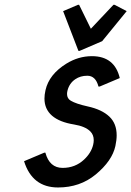

<svg xmlns="http://www.w3.org/2000/svg" viewBox="-20 -785 557 814"><path d="M82 -101.6Q82 -101.6 167.5 -137.7H172.4Q189.9 -73.2 245.6 -73.2Q298.8 -73.2 336.4 -108.4Q366.7 -136.7 375 -171.4Q377.4 -181.6 377.4 -190.9Q377.4 -213.4 362.8 -228Q341.3 -249.5 293.5 -257.3Q232.4 -267.1 200.7 -294.4Q168.5 -322.3 168.5 -367.2Q168.5 -383.3 172.9 -402.8Q188 -469.7 261.2 -515.1Q312.5 -546.9 369.6 -546.9Q465.8 -546.9 487.8 -454.1L402.3 -418H397.5Q385.7 -463.9 350.1 -463.9Q320.8 -463.9 299.3 -449.2Q273.9 -432.1 266.1 -400.9Q264.2 -393.1 264.2 -386.7Q264.2 -367.2 280.3 -357.9Q302.7 -344.7 351.1 -334Q412.1 -320.8 443.8 -290.5Q474.6 -261.2 474.6 -211.4Q474.6 -190.9 469.2 -166Q455.6 -103 385.3 -44.9Q318.8 9.8 226.1 9.8Q116.7 9.8 82 -101.6ZM312.5 -569.3 247.6 -737.8 310.5 -764.6H315.4L365.2 -663.1L460.9 -764.6H465.8L517.1 -737.8L413.1 -610.4L317.4 -569.3Z"/></svg>

Font: Nova Script
Style: Regular
Weight: 400
Italic angle: -13°
Version: Version 2.001